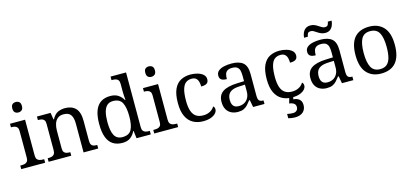

<svg xmlns="http://www.w3.org/2000/svg" viewBox="-76 -1361 4738 2202"><g transform="rotate(-15 2293.0 -260.0)"><path d="M23 0V-42H36Q58 -42 76.5 -46.5Q95 -51 106.5 -65.5Q118 -80 118 -109V-426Q118 -456 106.5 -470.5Q95 -485 76.5 -489.5Q58 -494 36 -494H33V-536H212V-114Q212 -83 223 -67.5Q234 -52 253 -47Q272 -42 294 -42H307V0ZM161 -636Q137 -636 120.5 -650Q104 -664 104 -698Q104 -733 120.5 -746.5Q137 -760 161 -760Q184 -760 201 -746.5Q218 -733 218 -698Q218 -664 201 -650Q184 -636 161 -636Z M348 0V-42H356Q379 -42 397.5 -47Q416 -52 427 -67.5Q438 -83 438 -114V-426Q438 -456 427 -470.5Q416 -485 398 -489.5Q380 -494 358 -494H353V-536H515L528 -455H533Q564 -511 602.5 -528.5Q641 -546 689 -546Q768 -546 812.5 -499.5Q857 -453 857 -350V-114Q857 -83 866.5 -67.5Q876 -52 893 -47Q910 -42 932 -42H937V0H763V-345Q763 -410 738.5 -446Q714 -482 653 -482Q608 -482 581.5 -459.5Q555 -437 543.5 -400Q532 -363 532 -320V-109Q532 -80 543 -65.5Q554 -51 572 -46.5Q590 -42 612 -42H617V0Z M1224 10Q1158 10 1112.5 -19Q1067 -48 1043.5 -109.5Q1020 -171 1020 -267Q1020 -364 1043.5 -425.5Q1067 -487 1112.5 -516.5Q1158 -546 1224 -546Q1282 -546 1318.5 -521.5Q1355 -497 1377 -458H1383Q1380 -483 1378.5 -513.5Q1377 -544 1377 -568V-650Q1377 -680 1365.5 -694.5Q1354 -709 1335.5 -713.5Q1317 -718 1295 -718H1287V-760H1471V-110Q1471 -81 1482.5 -66Q1494 -51 1512.5 -46.5Q1531 -42 1553 -42H1561V0H1392L1381 -90H1377Q1355 -44 1319 -17Q1283 10 1224 10ZM1241 -54Q1319 -54 1348 -106.5Q1377 -159 1377 -267Q1377 -371 1348 -426.5Q1319 -482 1240 -482Q1196 -482 1169 -457Q1142 -432 1129.5 -384Q1117 -336 1117 -266Q1117 -160 1145.5 -107Q1174 -54 1241 -54Z M1602 0V-42H1615Q1637 -42 1655.5 -46.5Q1674 -51 1685.5 -65.5Q1697 -80 1697 -109V-426Q1697 -456 1685.5 -470.5Q1674 -485 1655.5 -489.5Q1637 -494 1615 -494H1612V-536H1791V-114Q1791 -83 1802 -67.5Q1813 -52 1832 -47Q1851 -42 1873 -42H1886V0ZM1740 -636Q1716 -636 1699.5 -650Q1683 -664 1683 -698Q1683 -733 1699.5 -746.5Q1716 -760 1740 -760Q1763 -760 1780 -746.5Q1797 -733 1797 -698Q1797 -664 1780 -650Q1763 -636 1740 -636Z M2182 10Q2116 10 2064.5 -18Q2013 -46 1983.5 -106.5Q1954 -167 1954 -265Q1954 -372 1983.5 -433.5Q2013 -495 2063.5 -520.5Q2114 -546 2177 -546Q2219 -546 2259 -535Q2299 -524 2325 -501.5Q2351 -479 2351 -444Q2351 -421 2341 -407Q2331 -393 2311.5 -387Q2292 -381 2262 -381Q2262 -413 2254.5 -439Q2247 -465 2229 -480.5Q2211 -496 2177 -496Q2139 -496 2110.5 -476Q2082 -456 2066.5 -406Q2051 -356 2051 -266Q2051 -195 2066.5 -148Q2082 -101 2115 -78Q2148 -55 2202 -55Q2233 -55 2259 -64Q2285 -73 2304.5 -89Q2324 -105 2335 -125Q2343 -119 2347.5 -109.5Q2352 -100 2352 -86Q2352 -63 2333 -41Q2314 -19 2276.5 -4.5Q2239 10 2182 10Z M2596 10Q2552 10 2516.5 -7.5Q2481 -25 2461 -60.5Q2441 -96 2441 -150Q2441 -230 2497.5 -268Q2554 -306 2669 -310L2752 -313V-373Q2752 -409 2746 -436.5Q2740 -464 2720 -480Q2700 -496 2659 -496Q2621 -496 2601 -482Q2581 -468 2574.5 -443.5Q2568 -419 2568 -387Q2526 -387 2504.5 -401.5Q2483 -416 2483 -450Q2483 -485 2507.5 -506Q2532 -527 2573 -536.5Q2614 -546 2663 -546Q2755 -546 2800.5 -507Q2846 -468 2846 -373V-114Q2846 -86 2852 -70.5Q2858 -55 2872 -48.5Q2886 -42 2908 -42H2911V0H2776L2760 -86H2752Q2731 -58 2711 -36.5Q2691 -15 2664.5 -2.5Q2638 10 2596 10ZM2619 -52Q2660 -52 2689.5 -69Q2719 -86 2735.5 -117.5Q2752 -149 2752 -191V-272L2688 -269Q2631 -267 2598.5 -252Q2566 -237 2552 -210.5Q2538 -184 2538 -145Q2538 -114 2547 -93.5Q2556 -73 2574 -62.5Q2592 -52 2619 -52Z M3237 10Q3171 10 3119.5 -18Q3068 -46 3038.5 -106.5Q3009 -167 3009 -265Q3009 -372 3038.5 -433.5Q3068 -495 3118.5 -520.5Q3169 -546 3232 -546Q3274 -546 3314 -535Q3354 -524 3380 -501.5Q3406 -479 3406 -444Q3406 -421 3396 -407Q3386 -393 3366.5 -387Q3347 -381 3317 -381Q3317 -413 3309.5 -439Q3302 -465 3284 -480.5Q3266 -496 3232 -496Q3194 -496 3165.5 -476Q3137 -456 3121.5 -406Q3106 -356 3106 -266Q3106 -195 3121.5 -148Q3137 -101 3170 -78Q3203 -55 3257 -55Q3288 -55 3314 -64Q3340 -73 3359.5 -89Q3379 -105 3390 -125Q3398 -119 3402.5 -109.5Q3407 -100 3407 -86Q3407 -63 3388 -41Q3369 -19 3331.5 -4.5Q3294 10 3237 10ZM3209 240Q3193 240 3171.5 237Q3150 234 3132 229V178Q3150 182 3168.5 184Q3187 186 3200 186Q3229 186 3245 170.5Q3261 155 3261 130Q3261 101 3239.5 86Q3218 71 3186 69L3207 -9H3254L3244 34Q3277 36 3298.5 48Q3320 60 3330.5 79.5Q3341 99 3341 126Q3341 179 3307 209.5Q3273 240 3209 240Z M3651 10Q3607 10 3571.5 -7.5Q3536 -25 3516 -60.5Q3496 -96 3496 -150Q3496 -230 3552.5 -268Q3609 -306 3724 -310L3807 -313V-373Q3807 -409 3801 -436.5Q3795 -464 3775 -480Q3755 -496 3714 -496Q3676 -496 3656 -482Q3636 -468 3629.5 -443.5Q3623 -419 3623 -387Q3581 -387 3559.5 -401.5Q3538 -416 3538 -450Q3538 -485 3562.5 -506Q3587 -527 3628 -536.5Q3669 -546 3718 -546Q3810 -546 3855.5 -507Q3901 -468 3901 -373V-114Q3901 -86 3907 -70.5Q3913 -55 3927 -48.5Q3941 -42 3963 -42H3966V0H3831L3815 -86H3807Q3786 -58 3766 -36.5Q3746 -15 3719.5 -2.5Q3693 10 3651 10ZM3674 -52Q3715 -52 3744.5 -69Q3774 -86 3790.5 -117.5Q3807 -149 3807 -191V-272L3743 -269Q3686 -267 3653.5 -252Q3621 -237 3607 -210.5Q3593 -184 3593 -145Q3593 -114 3602 -93.5Q3611 -73 3629 -62.5Q3647 -52 3674 -52ZM3797 -606Q3770 -606 3748 -615.5Q3726 -625 3707.5 -637.5Q3689 -650 3672.5 -659.5Q3656 -669 3640 -669Q3610 -669 3602 -652.5Q3594 -636 3591 -616H3546Q3548 -647 3559.5 -673.5Q3571 -700 3593.5 -717Q3616 -734 3652 -734Q3679 -734 3700.5 -724.5Q3722 -715 3740.5 -702.5Q3759 -690 3775.5 -680.5Q3792 -671 3808 -671Q3837 -671 3845.5 -687.5Q3854 -704 3857 -724H3902Q3900 -694 3888.5 -667Q3877 -640 3855 -623Q3833 -606 3797 -606Z M4296 10Q4188 10 4126 -59Q4064 -128 4064 -269Q4064 -409 4123.5 -477.5Q4183 -546 4299 -546Q4407 -546 4469 -477.5Q4531 -409 4531 -269Q4531 -128 4471.5 -59Q4412 10 4296 10ZM4298 -42Q4348 -42 4378 -67.5Q4408 -93 4421 -144Q4434 -195 4434 -269Q4434 -381 4403 -437Q4372 -493 4297 -493Q4222 -493 4191.5 -437Q4161 -381 4161 -269Q4161 -157 4192 -99.5Q4223 -42 4298 -42Z"/></g></svg>

Font: Noto Serif Sinhala
Style: Regular
Weight: 400
Designer: Jelle Bosma - Monotype Design Team
Foundry: Monotype Imaging Inc.
Version: Version 2.006